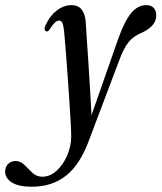

<svg xmlns="http://www.w3.org/2000/svg" viewBox="-146 -462 613 728"><path d="M302.5 -315.5Q326 -381.5 351 -412Q376 -442.5 409 -442.5Q427.5 -442.5 437 -431.8Q446.5 -421 446.5 -403.5Q446.5 -364 394 -339Q362.5 -327 342.8 -303.8Q323 -280.5 305 -230.5L193.5 64.5Q159.5 159.5 106 202.8Q52.5 246 -26 246Q-75.5 246 -101 229.8Q-126.5 213.5 -126.5 189Q-126.5 171.5 -115.5 160Q-104.5 148.5 -87 148.5Q-68 148.5 -53.2 163.5Q-38.5 178.5 -23 193.2Q-7.5 208 14.5 208Q44 208 69 185Q94 162 109 126.8Q124 91.5 124 55.5Q124 38.5 122 1.2Q120 -36 116.8 -83.5Q113.5 -131 110 -180.8Q106.5 -230.5 103 -273.8Q99.5 -317 97 -344.5Q94.5 -367 90 -375.5Q85.5 -384 77.5 -384Q62.5 -384 42.5 -351Q36 -340 28.5 -343.5Q18.5 -348.5 27 -367Q43 -402 69.2 -422.2Q95.5 -442.5 125.5 -442.5Q173.5 -442.5 179 -379.5Q180.5 -354.5 183.2 -313.8Q186 -273 189.2 -223.8Q192.5 -174.5 195.5 -123.2Q198.5 -72 201 -25.5Z"/></svg>

Font: Fraunces 144pt S050
Style: Italic
Weight: 400
Italic angle: -16°
Version: Version 1.000; ttfautohint (v1.8.3)